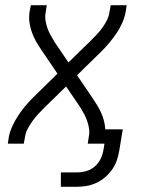

<svg xmlns="http://www.w3.org/2000/svg" viewBox="-20 -550 540 735"><path d="M213 165V110H275Q292 110 310 105Q328 100 342.5 87.5Q357 75 365 58.5Q373 42 376 24L380 0H316L320 -27Q323 -42 321 -56.5Q319 -71 314.5 -84.5Q310 -98 303.5 -110.5Q297 -123 290 -135Q289 -137 288 -138Q287 -139 286 -141L233 -219L149 -137Q137 -125 125.5 -112.5Q114 -100 104 -86Q94 -72 86 -57Q78 -42 76 -27L71 0H10L14 -27Q18 -47 27.5 -67.5Q37 -88 49 -106.5Q61 -125 75.5 -142.5Q90 -160 106 -176L200 -268L139 -358Q128 -374 118.5 -390.5Q109 -407 102.5 -425Q96 -443 93 -463Q90 -483 93 -504L98 -530H159L155 -504Q152 -488 154 -473.5Q156 -459 160.5 -445.5Q165 -432 171.5 -419.5Q178 -407 186 -395Q186 -393 187 -392Q188 -391 189 -389L242 -311L326 -393Q338 -405 350 -417.5Q362 -430 372 -444Q382 -458 389.5 -473Q397 -488 399 -504L404 -530H465L461 -504Q457 -483 448 -462.5Q439 -442 426.5 -423.5Q414 -405 399.5 -387.5Q385 -370 369 -354L275 -262L336 -172Q345 -159 353 -145.5Q361 -132 367.5 -117.5Q374 -103 378 -87.5Q382 -72 383 -55H450L437 24Q434 43 428 61.5Q422 80 410.5 97Q399 114 383.5 127.5Q368 141 350 149.5Q332 158 313 161.5Q294 165 275 165Z"/></svg>

Font: Iosevka Curly Light Oblique
Style: Regular
Weight: 300
Italic angle: -9°
Monospace: yes
Designer: Belleve Invis
Foundry: Belleve Invis
Version: Version 11.1.0; ttfautohint (v1.8.3)